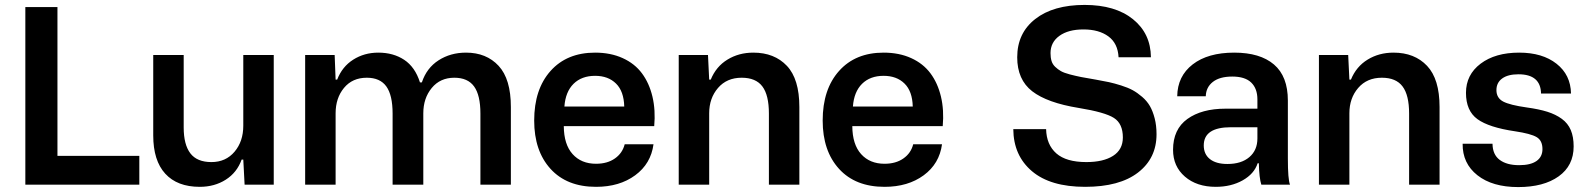

<svg xmlns="http://www.w3.org/2000/svg" viewBox="-20 -758 6513 788"><path d="M84 0V-729H215.8V-118.2H551.8V0Z M799.8 8.8Q707.5 8.8 658.2 -45.2Q608.9 -99.1 608.9 -202.1V-532.2H733.9V-234.9Q733.9 -164.6 761.2 -128.7Q788.6 -92.8 847.7 -92.8Q906.7 -92.8 942.6 -135.3Q978.5 -177.7 978.5 -242.2V-532.2H1103.5V0H983.9L978.5 -103H971.7Q952.6 -49.8 906.5 -20.5Q860.4 8.8 799.8 8.8Z M1232.4 0V-532.2H1353.5L1357.4 -431.2H1363.8Q1384.3 -484.4 1429.7 -513.2Q1475.1 -542 1532.7 -542Q1594.2 -542 1638.9 -512.5Q1683.6 -482.9 1703.6 -419.9H1711.4Q1731 -479 1780 -510.5Q1829.1 -542 1892.6 -542Q1976.1 -542 2026.4 -487.8Q2076.7 -433.6 2076.7 -318.8V0H1951.7V-292Q1951.7 -367.2 1925.8 -403.1Q1899.9 -439 1844.7 -439Q1786.6 -439 1752 -397Q1717.3 -355 1717.3 -293V0H1591.3V-292Q1591.3 -367.2 1565.7 -403.1Q1540 -439 1485.4 -439Q1426.3 -439 1391.8 -397.2Q1357.4 -355.5 1357.4 -293V0Z M2426.3 8.8Q2306.6 8.8 2239.5 -64.9Q2172.4 -138.7 2172.4 -263.2Q2172.4 -391.6 2239.5 -466.8Q2306.6 -542 2422.4 -542Q2486.3 -542 2535.6 -519.5Q2585 -497.1 2614.7 -457Q2644.5 -417 2657.7 -361.6Q2670.9 -306.2 2665 -240.2H2293.9Q2294.4 -165 2330.1 -125.5Q2365.7 -85.9 2426.3 -85.9Q2472.7 -85.9 2503.7 -107.7Q2534.7 -129.4 2543.9 -166H2662.1Q2651.4 -85.9 2586.9 -38.6Q2522.5 8.8 2426.3 8.8ZM2296.4 -320.8H2542Q2540.5 -383.3 2508.3 -415Q2476.1 -446.8 2422.4 -446.8Q2367.2 -446.8 2334 -414.1Q2300.8 -381.3 2296.4 -320.8Z M2765.6 0V-532.2H2885.7L2890.6 -431.2H2897Q2918.9 -484.9 2965.6 -513.4Q3012.2 -542 3071.8 -542Q3158.2 -542 3209.5 -487.8Q3260.7 -433.6 3260.7 -318.8V0H3135.7V-292Q3135.7 -367.7 3108.9 -403.3Q3082 -439 3023.9 -439Q2962.9 -439 2926.8 -397Q2890.6 -355 2890.6 -293V0Z M3610.4 8.8Q3490.7 8.8 3423.6 -64.9Q3356.4 -138.7 3356.4 -263.2Q3356.4 -391.6 3423.6 -466.8Q3490.7 -542 3606.4 -542Q3670.4 -542 3719.7 -519.5Q3769 -497.1 3798.8 -457Q3828.6 -417 3841.8 -361.6Q3855 -306.2 3849.1 -240.2H3478Q3478.5 -165 3514.2 -125.5Q3549.8 -85.9 3610.4 -85.9Q3656.7 -85.9 3687.7 -107.7Q3718.8 -129.4 3728 -166H3846.2Q3835.4 -85.9 3771 -38.6Q3706.5 8.8 3610.4 8.8ZM3480.5 -320.8H3726.1Q3724.6 -383.3 3692.4 -415Q3660.2 -446.8 3606.4 -446.8Q3551.3 -446.8 3518.1 -414.1Q3484.9 -381.3 3480.5 -320.8Z M4433.6 8.8Q4291 8.8 4215.3 -55.4Q4139.6 -119.6 4138.7 -228H4273.4Q4274.9 -164.1 4315.4 -128.4Q4356 -92.8 4438.5 -92.8Q4508.3 -92.8 4548.3 -118.4Q4588.4 -144 4588.4 -193.8Q4588.4 -250.5 4551.8 -273.9Q4515.1 -297.4 4407.7 -314.9Q4277.8 -335.9 4216.3 -383.5Q4154.8 -431.2 4154.8 -522.9Q4154.8 -622.1 4228.8 -679.9Q4302.7 -737.8 4431.6 -737.8Q4557.1 -737.8 4629.9 -679.2Q4702.6 -620.6 4703.6 -522.9H4570.8Q4567.9 -580.1 4529.1 -608.6Q4490.2 -637.2 4426.8 -637.2Q4364.3 -637.2 4327.9 -610.8Q4291.5 -584.5 4291.5 -540Q4291.5 -521.5 4295.7 -507.8Q4299.8 -494.1 4310.8 -483.6Q4321.8 -473.1 4334.2 -466.1Q4346.7 -459 4370.8 -452.6Q4395 -446.3 4417 -441.9Q4439 -437.5 4477.5 -431.2Q4508.8 -425.8 4531.2 -420.9Q4553.7 -416 4581.5 -407.2Q4609.4 -398.4 4628.7 -387.9Q4647.9 -377.4 4667.7 -360.4Q4687.5 -343.3 4699.5 -322.5Q4711.4 -301.8 4719 -272.2Q4726.6 -242.7 4726.6 -207Q4726.6 -108.4 4650.6 -49.8Q4574.7 8.8 4433.6 8.8Z M4969.7 8.8Q4891.6 8.8 4843 -33.2Q4794.4 -75.2 4794.4 -143.1Q4794.4 -227.5 4853.3 -269.8Q4912.1 -312 5009.8 -312H5140.6V-350.1Q5140.6 -394.5 5115.2 -419.2Q5089.8 -443.8 5037.6 -443.8Q4985.8 -443.8 4957.8 -421.9Q4929.7 -399.9 4928.7 -362.8H4811.5Q4812.5 -445.3 4875 -493.7Q4937.5 -542 5045.4 -542Q5151.4 -542 5208.5 -493.4Q5265.6 -444.8 5265.6 -345.2V-107.9Q5265.6 -21.5 5274.4 0H5156.7Q5147.9 -27.3 5146.5 -87.9H5141.6Q5127.4 -44.4 5080.1 -17.8Q5032.7 8.8 4969.7 8.8ZM4920.4 -161.1Q4920.4 -125 4945.8 -105Q4971.2 -85 5017.6 -85Q5074.7 -85 5107.7 -113.3Q5140.6 -141.6 5140.6 -189.9V-235.8H5031.7Q4920.4 -235.8 4920.4 -161.1Z M5393.1 0V-532.2H5513.2L5518.1 -431.2H5524.4Q5546.4 -484.9 5593 -513.4Q5639.6 -542 5699.2 -542Q5785.6 -542 5836.9 -487.8Q5888.2 -433.6 5888.2 -318.8V0H5763.2V-292Q5763.2 -367.7 5736.3 -403.3Q5709.5 -439 5651.4 -439Q5590.3 -439 5554.2 -397Q5518.1 -355 5518.1 -293V0Z M6210.9 9.8Q6105 9.8 6043.5 -38.8Q5981.9 -87.4 5982.9 -168H6105.5Q6106 -123.5 6135 -101.8Q6164.1 -80.1 6214.8 -80.1Q6261.7 -80.1 6286.1 -97.2Q6310.5 -114.3 6310.5 -146Q6310.5 -181.2 6286.6 -195.3Q6262.7 -209.5 6197.8 -219.2Q6090.8 -234.9 6043.7 -269Q5996.6 -303.2 5996.6 -377Q5996.6 -451.2 6056.6 -496.6Q6116.7 -542 6214.8 -542Q6310.5 -542 6368.4 -496.3Q6426.3 -450.7 6427.7 -374H6304.7Q6303.2 -453.1 6211.9 -453.1Q6168.9 -453.1 6145.3 -436Q6121.6 -418.9 6121.6 -388.2Q6121.6 -356 6149.2 -341.3Q6176.8 -326.7 6246.6 -316.9Q6296.4 -310.1 6330.6 -299.3Q6364.7 -288.6 6389.9 -270.3Q6415 -252 6426.8 -224.1Q6438.5 -196.3 6438.5 -157.2Q6438.5 -78.1 6377 -34.2Q6315.4 9.8 6210.9 9.8Z"/></svg>

Font: Lumene Sans
Style: Bold
Weight: 600
Designer: Deni Anggara
Version: Version 1.003;Glyphs 3.1.2 (3151)